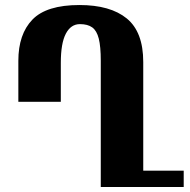

<svg xmlns="http://www.w3.org/2000/svg" viewBox="-20 -744 755 764"><path d="M711 -65V0H534H381V-502Q381 -559 373 -590.5Q365 -622 347 -635Q329 -648 298 -648Q262 -648 242 -610Q222 -572 222 -494V-339H53V-502Q53 -608 109 -666Q165 -724 296 -724Q419 -724 484.5 -670.5Q550 -617 550 -497V-65Z"/></svg>

Font: Noto Serif Armenian Black Cond
Style: Regular
Weight: 900
Width: 3
Designer: Monotype Design team
Foundry: Monotype Imaging Inc.
Version: Version 1.000